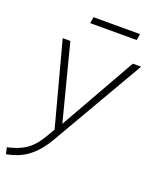

<svg xmlns="http://www.w3.org/2000/svg" viewBox="-182 -765 883 1086"><g transform="rotate(20 259.0 -222.0)"><path d="M-11 227 -20 188Q29 177 62.5 160.5Q96 144 121.5 118Q147 92 170 53L205 -7L203 14L66 -500H112L237 -16H214L488 -500H538L217 54Q192 97 166.5 126.5Q141 156 113.5 176Q86 196 55.5 208Q25 220 -11 227ZM183 -633 189 -671H469L463 -633Z"/></g></svg>

Font: Mulish ExtraLight
Style: Italic
Weight: 200
Italic angle: -9°
Designer: Vernon Adams
Foundry: Vernon Adams
Version: Version 3.603